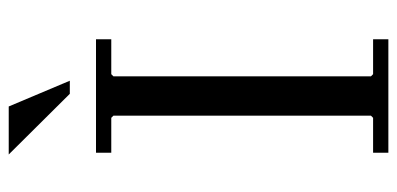

<svg xmlns="http://www.w3.org/2000/svg" viewBox="-255 -655 910 440"><g transform="rotate(-90 200.0 -435.0)"><path d="M330 -635H250L245 -630V-40L250 -35H330V0H70V-35H150L155 -40V-630L150 -635H70V-670H330ZM66 -870H176L235 -730H205Z"/></g></svg>

Font: Brygada 1918
Style: Regular
Weight: 400
Designer: Mateusz Machalski | Borys Kosmynka | Przemek Hoffer
Foundry: NIEPODLEGLA 2018
Version: Version 3.006